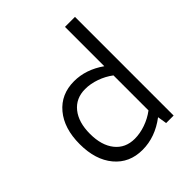

<svg xmlns="http://www.w3.org/2000/svg" viewBox="-199 -838 977 977"><g transform="rotate(-45 290.0 -349.0)"><path d="M264 12Q170 12 114 -55Q58 -122 58 -235Q58 -348 114 -415Q170 -482 264 -482Q349 -482 427 -427V-710H499V0H445L437 -50Q355 12 264 12ZM276 -56Q314 -56 354 -70Q394 -84 427 -109V-361Q394 -386 354 -400Q314 -414 276 -414Q209 -414 170.5 -366Q132 -318 132 -235Q132 -152 170.5 -104Q209 -56 276 -56Z"/></g></svg>

Font: Sometype Mono
Style: Regular
Weight: 400
Monospace: yes
Designer: Ryoichi Tsunekawa
Foundry: Dharma Type
Version: Version 1.000; ttfautohint (v1.8.3)